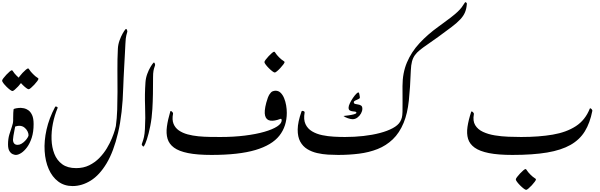

<svg xmlns="http://www.w3.org/2000/svg" viewBox="-24 -1429 5554 1777"><path d="M168.9 -430.7Q179.2 -430.7 198.5 -426.8Q217.8 -422.9 238.3 -408.7Q258.8 -394.5 272.9 -364.3Q287.1 -334 287.1 -280.8Q287.1 -208.5 269.8 -154.8Q252.4 -101.1 226.1 -65.7Q199.7 -30.3 171.9 -12.7Q144 4.9 122.6 4.9Q111.8 4.9 94.7 -2Q77.6 -8.8 64 -29.8Q50.3 -50.8 50.3 -92.8Q50.3 -143.1 62.3 -183.3Q74.2 -223.6 85.9 -256.1Q97.7 -288.6 97.7 -314.5Q97.7 -320.3 110.4 -318.1Q123 -315.9 123 -303.2Q123 -293 118.9 -270.8Q114.7 -248.5 109.6 -222.2Q104.5 -195.8 100.3 -172.4Q96.2 -148.9 96.2 -136.7Q96.2 -114.7 106.7 -101.6Q117.2 -88.4 139.2 -88.4Q157.7 -88.4 175.5 -99.1Q193.4 -109.9 208 -125.2Q222.7 -140.6 231.4 -155.3Q240.2 -169.9 240.2 -177.7Q240.2 -194.8 230 -215.1Q219.7 -235.4 200.4 -250Q181.2 -264.6 153.3 -264.6Q138.7 -264.6 126.7 -260.5Q114.7 -256.3 107.9 -256.3Q102.5 -256.3 100.1 -278.3Q97.7 -300.3 97.7 -330.1Q97.7 -359.9 98.9 -385Q100.1 -410.2 101.6 -416.5Q103.5 -422.9 126 -426.8Q148.4 -430.7 168.9 -430.7ZM182.1 -682.6Q182.1 -676.3 170.7 -660.9Q159.2 -645.5 143.1 -628.2Q127 -610.8 112.3 -598.6Q97.7 -586.4 91.8 -586.4Q84 -586.4 68.4 -598.1Q52.7 -609.9 35.9 -626.7Q19 -643.6 7.3 -659.2Q-4.4 -674.8 -4.4 -682.6Q-4.4 -689.5 7.1 -704.8Q18.6 -720.2 34.7 -737.3Q50.8 -754.4 65.2 -766.6Q79.6 -778.8 85.9 -778.8Q91.3 -778.8 99.1 -765.1Q106.9 -751.5 130.9 -727.1Q154.8 -703.6 168.5 -695.8Q182.1 -688 182.1 -682.6ZM332 -699.7Q332 -693.4 320.6 -677.7Q309.1 -662.1 293 -644.8Q276.9 -627.4 262.2 -615.2Q247.6 -603 241.7 -603Q233.9 -603 218.3 -614.7Q202.6 -626.5 185.8 -643.3Q168.9 -660.2 157.2 -676Q145.5 -691.9 145.5 -699.7Q145.5 -706.5 157 -721.9Q168.5 -737.3 184.6 -754.4Q200.7 -771.5 215.3 -783.7Q230 -795.9 236.3 -795.9Q241.2 -795.9 249.3 -782Q257.3 -768.1 281.2 -744.1Q304.7 -720.2 318.4 -712.6Q332 -705.1 332 -699.7Z M680.7 127Q748.5 127 802 100.6Q855.5 74.2 896 32.5Q936.5 -9.3 965.1 -57.1Q993.7 -105 1011.7 -149.2Q1029.8 -193.4 1038.6 -224.4Q1047.4 -255.4 1048.3 -262.2Q1058.1 -334 1060.8 -414.3Q1063.5 -494.6 1063.5 -578.6Q1063.5 -678.2 1062.7 -779.8Q1062 -881.3 1066.9 -977.1Q1068.8 -1017.1 1082.3 -1054.4Q1095.7 -1091.8 1111.6 -1119.6Q1127.4 -1147.5 1137.2 -1157.7Q1144.5 -1166 1150.1 -1154.1Q1155.8 -1142.1 1154.3 -1135.3Q1151.4 -1124 1145.3 -1102.3Q1139.2 -1080.6 1136.7 -1024.4Q1134.8 -983.4 1131.8 -928.5Q1128.9 -873.5 1125.7 -815.9Q1122.6 -758.3 1120.1 -707.5Q1117.7 -656.7 1116.7 -623Q1109.9 -375 1068.8 -200.4Q1027.8 -25.9 962.4 83Q897 191.9 815.7 242.4Q734.4 293 647.5 293Q570.8 293 514.9 251Q459 209 427 136Q395 63 389.2 -30.8Q383.3 -124.5 406.7 -229.5Q430.2 -334.5 485.8 -439Q489.7 -446.3 501 -441.4Q512.2 -436.5 508.8 -428.2Q481 -362.3 465.8 -286.9Q450.7 -211.4 453.1 -138.2Q455.6 -64.9 479.2 -4.9Q502.9 55.2 552 91.1Q601.1 127 680.7 127Z M1322.3 -667Q1325.2 -707.5 1338.9 -744.9Q1352.5 -782.2 1368.9 -809.3Q1385.3 -836.4 1395 -846.7Q1402.3 -855 1407.7 -843.3Q1413.1 -831.5 1411.1 -824.7Q1409.7 -817.4 1405 -805.7Q1400.4 -793.9 1396.5 -772.7Q1392.6 -751.5 1392.6 -714.4Q1392.6 -631.8 1391.4 -559.3Q1390.1 -486.8 1386.2 -419.9Q1381.3 -335.9 1366.9 -263.4Q1352.5 -190.9 1336.2 -141.4Q1319.8 -91.8 1308.6 -76.2Q1303.7 -68.8 1295.2 -78.6Q1286.6 -88.4 1288.1 -94.7Q1290.5 -104 1296.4 -119.1Q1302.2 -134.3 1308.6 -161.9Q1314.9 -189.5 1317.4 -235.4Q1323.2 -334.5 1318.8 -443.8Q1314.5 -553.2 1322.3 -667Z M2609.9 -854.5Q2609.9 -848.1 2598.4 -832.5Q2586.9 -816.9 2570.8 -799.6Q2554.7 -782.2 2540 -770Q2525.4 -757.8 2519.5 -757.8Q2511.7 -757.8 2496.1 -769.8Q2480.5 -781.7 2463.6 -798.6Q2446.8 -815.4 2435.1 -831.1Q2423.3 -846.7 2423.3 -854.5Q2423.3 -861.3 2434.8 -876.7Q2446.3 -892.1 2462.4 -909.2Q2478.5 -926.3 2492.9 -938.5Q2507.3 -950.7 2513.7 -950.7Q2519 -950.2 2526.9 -936.8Q2534.7 -923.3 2558.6 -898.9Q2582.5 -875.5 2596.2 -867.7Q2609.9 -859.9 2609.9 -854.5ZM2583 -315.4Q2583 -322.3 2580.3 -326.7Q2577.6 -331.1 2571.3 -328.6Q2514.6 -307.1 2477.5 -312.7Q2440.4 -318.4 2429.7 -357.9Q2418.9 -397.5 2440.4 -478.5Q2454.6 -531.2 2469.5 -554.7Q2484.4 -578.1 2498.8 -583.7Q2513.2 -589.4 2526.4 -589.4Q2553.7 -589.4 2573.2 -570.3Q2592.8 -551.3 2605.5 -520.5Q2618.2 -489.7 2624.3 -454.1Q2630.4 -418.5 2630.4 -385.3Q2630.4 -260.3 2561.5 -173.1Q2492.7 -85.9 2339.6 -40.5Q2186.5 4.9 1933.6 4.9Q1801.3 4.9 1716.6 -12.2Q1631.8 -29.3 1586.4 -62.7Q1541 -96.2 1526.6 -145Q1512.2 -193.8 1520.8 -257.3Q1529.3 -320.8 1552.2 -397.9Q1554.2 -403.8 1560.8 -400.4Q1567.4 -397 1573 -389.9Q1578.6 -382.8 1577.6 -377Q1566.9 -321.3 1582 -283.4Q1597.2 -245.6 1631.3 -221.9Q1665.5 -198.2 1712.2 -185.5Q1758.8 -172.9 1811.8 -167.7Q1864.7 -162.6 1917.5 -161.9Q1970.2 -161.1 2015.6 -161.1Q2138.2 -161.1 2241.9 -174.1Q2345.7 -187 2422.1 -209Q2498.5 -231 2540.8 -258.5Q2583 -286.1 2583 -315.4Z M3679.7 -303.2Q3690.4 -321.8 3695.3 -341.1Q3700.2 -360.4 3701.2 -393.1Q3702.1 -425.8 3701.7 -482.4Q3701.2 -539.1 3701.2 -631.8Q3701.2 -753.4 3742.2 -850.6Q3783.2 -947.8 3858.4 -1029.1Q3933.6 -1110.4 4035.6 -1183.6Q4105 -1233.4 4146.2 -1265.4Q4187.5 -1297.4 4210.9 -1319.6Q4234.4 -1341.8 4249 -1361.3Q4263.7 -1380.9 4279.3 -1406.2Q4282.7 -1411.6 4290 -1406.2Q4297.4 -1400.9 4296.9 -1394Q4293.9 -1349.6 4280 -1315.7Q4266.1 -1281.7 4236.1 -1249.8Q4206.1 -1217.8 4156.2 -1179.7Q4106.4 -1141.6 4032.2 -1087.9Q3975.6 -1046.9 3933.6 -1018.3Q3891.6 -989.7 3862.5 -966.3Q3833.5 -942.9 3815.7 -918Q3797.9 -893.1 3789.1 -859.9Q3780.3 -826.7 3778.3 -777.8Q3772.5 -616.2 3759.8 -497.1Q3747.1 -377.9 3711.9 -292.5Q3672.9 -198.2 3611.1 -139.4Q3549.3 -80.6 3470 -49.3Q3390.6 -18.1 3298.3 -6.6Q3206.1 4.9 3106 4.9Q3063 4.9 3012 2Q2960.9 -1 2910.9 -12.5Q2860.8 -23.9 2819.8 -49.1Q2778.8 -74.2 2754.6 -118.4Q2730.5 -162.6 2731.2 -231Q2731.9 -299.3 2766.6 -397.5Q2768.6 -403.3 2776.1 -402.8Q2783.7 -402.3 2790 -398.2Q2796.4 -394 2795.4 -388.2Q2783.7 -322.3 2803.5 -280Q2823.2 -237.8 2864.3 -213.4Q2905.3 -189 2958.3 -178Q3011.2 -167 3066.4 -164.1Q3121.6 -161.1 3168.5 -161.1Q3256.3 -161.1 3339.4 -170.4Q3422.4 -179.7 3491.9 -198Q3561.5 -216.3 3610.6 -242.7Q3659.7 -269 3679.7 -303.2ZM3329.6 -422.4Q3329.6 -401.4 3317.1 -378.9Q3304.7 -356.4 3284.2 -341.1Q3263.7 -325.7 3238.8 -325.7Q3223.1 -325.7 3196 -334.7Q3168.9 -343.8 3154.8 -355.5Q3173.3 -357.4 3201.9 -361.3Q3230.5 -365.2 3252.4 -371.3Q3274.4 -377.4 3274.4 -385.3Q3274.4 -394 3263.4 -395.8Q3252.4 -397.5 3238.3 -398.9Q3224.1 -400.4 3213.1 -407.2Q3202.1 -414.1 3202.1 -432.6Q3202.1 -448.2 3213.9 -472.9Q3225.6 -497.6 3242.2 -522Q3258.8 -546.4 3273.9 -561.5Q3289.1 -576.7 3295.4 -572.8Q3298.8 -570.8 3301.5 -559.3Q3304.2 -547.9 3305.7 -536.1Q3307.1 -524.4 3305.7 -521.5Q3303.2 -516.1 3289.6 -510.3Q3275.9 -504.4 3263.2 -498Q3250.5 -491.7 3250.5 -483.9Q3250.5 -470.7 3262.5 -467.3Q3274.4 -463.9 3290 -461.9Q3305.7 -460 3317.6 -452.1Q3329.6 -444.3 3329.6 -422.4Z M4936.5 231.4Q4936.5 237.8 4925 253.4Q4913.6 269 4897.5 286.4Q4881.3 303.7 4866.7 315.9Q4852.1 328.1 4846.2 328.1Q4838.4 328.1 4822.8 316.2Q4807.1 304.2 4790.3 287.4Q4773.4 270.5 4761.7 254.9Q4750 239.3 4750 231.4Q4750 224.6 4761.5 209.2Q4772.9 193.8 4789.1 176.8Q4805.2 159.7 4819.6 147.5Q4834 135.3 4840.3 135.3Q4845.7 135.7 4853.5 149.2Q4861.3 162.6 4885.3 187Q4909.2 210.4 4922.9 218.3Q4936.5 226.1 4936.5 231.4ZM4718.3 4.9Q4585.9 4.9 4500.7 -12.2Q4415.5 -29.3 4369.1 -62.5Q4322.8 -95.7 4308.1 -144Q4293.5 -192.4 4302.7 -255.1Q4312 -317.9 4336.9 -394Q4338.9 -399.9 4345.5 -396.5Q4352.1 -393.1 4357.7 -385.7Q4363.3 -378.4 4361.8 -372.6Q4350.1 -310.5 4374 -270.8Q4397.9 -231 4446.3 -208.5Q4494.6 -186 4556.2 -176Q4617.7 -166 4681.4 -163.6Q4745.1 -161.1 4799.8 -161.1Q4963.9 -161.1 5091.3 -182.9Q5218.8 -204.6 5305.9 -261.5Q5393.1 -318.4 5434.6 -423.8Q5437 -429.2 5443.1 -425.5Q5449.2 -421.9 5454.3 -415Q5459.5 -408.2 5458 -402.3Q5436.5 -291.5 5388.9 -213.9Q5341.3 -136.2 5256.3 -87.9Q5171.4 -39.6 5039.6 -17.3Q4907.7 4.9 4718.3 4.9Z"/></svg>

Font: Awami Nastaliq
Style: Regular
Weight: 400
Designer: Peter Martin, SIL International
Foundry: SIL International
Version: Version 3.100